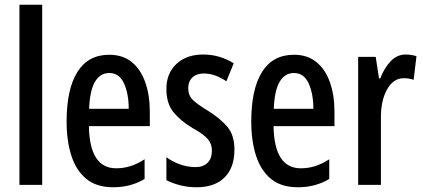

<svg xmlns="http://www.w3.org/2000/svg" viewBox="-20 -780 1786 810"><path d="M158 0H62V-760H158Z M441 -549Q498 -549 536 -518Q574 -487 593 -432.5Q612 -378 612 -309V-248H355Q358 -70 470 -70Q501 -70 530 -79Q559 -88 590 -108V-25Q532 10 458 10Q387 10 344 -25.5Q301 -61 281 -123.5Q261 -186 261 -267Q261 -404 306.5 -476.5Q352 -549 441 -549ZM441 -472Q403 -472 381 -435.5Q359 -399 356 -321H523Q523 -385 503 -428.5Q483 -472 441 -472Z M969 -149Q969 -72 927 -31Q885 10 810 10Q772 10 739.5 1.5Q707 -7 682 -20V-117Q705 -99 738 -87Q771 -75 805 -75Q837 -75 855.5 -93Q874 -111 874 -145Q874 -173 856.5 -193.5Q839 -214 792 -240Q742 -270 712 -306.5Q682 -343 682 -405Q682 -471 724.5 -510.5Q767 -550 837 -550Q873 -550 905 -540.5Q937 -531 966 -513L935 -437Q913 -452 889 -461Q865 -470 840 -470Q809 -470 791.5 -453Q774 -436 774 -408Q774 -379 791.5 -360.5Q809 -342 857 -313Q907 -282 938 -246.5Q969 -211 969 -149Z M1220 -549Q1277 -549 1315 -518Q1353 -487 1372 -432.5Q1391 -378 1391 -309V-248H1134Q1137 -70 1249 -70Q1280 -70 1309 -79Q1338 -88 1369 -108V-25Q1311 10 1237 10Q1166 10 1123 -25.5Q1080 -61 1060 -123.5Q1040 -186 1040 -267Q1040 -404 1085.5 -476.5Q1131 -549 1220 -549ZM1220 -472Q1182 -472 1160 -435.5Q1138 -399 1135 -321H1302Q1302 -385 1282 -428.5Q1262 -472 1220 -472Z M1691 -550Q1714 -550 1737 -543L1725 -443Q1708 -450 1683 -450Q1639 -450 1612.5 -402Q1586 -354 1587 -280V0H1491V-540H1565L1579 -449H1584Q1601 -493 1628 -521.5Q1655 -550 1691 -550Z"/></svg>

Font: Noto Sans Georgian ExtraCondensed Medium
Style: Regular
Weight: 500
Width: 2
Designer: Monotype Design Team, Akaki Razmadze
Foundry: Google LLC
Version: Version 2.005; ttfautohint (v1.8.4.7-5d5b)